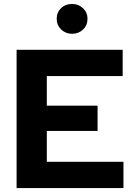

<svg xmlns="http://www.w3.org/2000/svg" viewBox="-20 -952 689 972"><path d="M64 0ZM64 0V-700H601V-567H217V-417H474V-289H217V-133H605V0ZM345 -781Q312 -781 289.5 -803Q267 -825 267 -857Q267 -889 289 -910.5Q311 -932 345 -932Q377 -932 400 -910.5Q423 -889 423 -857Q423 -824 400.5 -802.5Q378 -781 345 -781Z"/></svg>

Font: Rosa Sans
Style: Bold
Weight: 700
Designer: Pentagram / MCKL
Foundry: Pentagram / MCKL
Version: Version 1.005;September 16, 2019;FontCreator 11.5.0.2425 64-